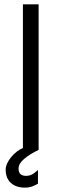

<svg xmlns="http://www.w3.org/2000/svg" viewBox="-20 -687 282 880"><path d="M94 173Q54 173 30 151.5Q6 130 6 90Q6 65 30 34.5Q54 4 90 -11L157 0Q117 19 91 41Q65 63 65 85Q65 103 74 111Q83 119 99 119Q119 119 133.5 108.5Q148 98 154 92V155Q142 162 127.5 167.5Q113 173 94 173ZM85 0V-667H157V0Z"/></svg>

Font: Maven Pro
Style: Regular
Weight: 400
Designer: Joe Prince
Foundry: Joe Prince
Version: Version 2.103